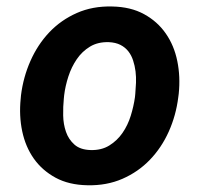

<svg xmlns="http://www.w3.org/2000/svg" viewBox="-20 -558 627 589"><path d="M44.4 -265.6Q51.3 -321.3 73.5 -371.3Q95.7 -421.4 131.3 -459Q167 -496.6 215.6 -518.1Q264.2 -539.6 323.7 -538.1Q380.9 -537.1 421.9 -514.6Q462.9 -492.2 488.5 -455.3Q514.2 -418.5 523.9 -370.6Q533.7 -322.8 528.3 -270.5L526.9 -259.8Q520 -204.1 497.8 -154.5Q475.6 -105 439.9 -67.9Q404.3 -30.8 355.7 -9.5Q307.1 11.7 248 10.3Q191.4 9.3 150.4 -12.9Q109.4 -35.2 83.7 -71.5Q58.1 -107.9 48.1 -155.5Q38.1 -203.1 43.5 -255.4ZM175.8 -255.4Q173.3 -231 173.8 -203.9Q174.3 -176.8 182.4 -153.6Q190.4 -130.4 208.3 -114.5Q226.1 -98.6 257.8 -97.7Q291 -96.7 315.2 -111.6Q339.4 -126.5 355.7 -150.1Q372.1 -173.8 381.1 -202.9Q390.1 -231.9 394 -259.8L395 -270Q396.5 -286.1 397.2 -304Q397.9 -321.8 395.8 -339.1Q393.6 -356.4 388.4 -372.3Q383.3 -388.2 373.8 -400.4Q364.3 -412.6 349.6 -420.2Q335 -427.7 314 -428.7Q280.3 -429.7 256.1 -415Q231.9 -400.4 215.6 -376.5Q199.2 -352.5 189.7 -323.2Q180.2 -293.9 176.8 -265.6Z"/></svg>

Font: TypoPRO Roboto Mono
Style: Bold Italic
Weight: 700
Designer: Google
Version: Version 2.000986; 2015; ttfautohint (v1.3)